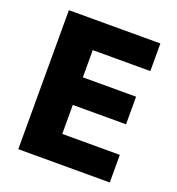

<svg xmlns="http://www.w3.org/2000/svg" viewBox="-128 -810 844 915"><g transform="rotate(20 293.5 -352.5)"><path d="M66 0V-705H530V-565H238V-427H508V-287H238V-140H530V0Z"/></g></svg>

Font: Nunito Sans 10pt SemiCondensed Black
Style: Regular
Weight: 900
Width: 4
Designer: Vernon Adams
Foundry: Vernon Adams
Version: Version 3.101;gftools[0.9.27]